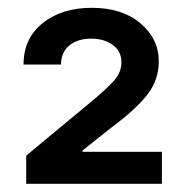

<svg xmlns="http://www.w3.org/2000/svg" viewBox="-20 -825 463 482"><path d="M386.4 -363.6H45.8V-434.3L216.6 -576Q248.6 -603 266.7 -623.2Q284.8 -643.5 284.8 -669Q284.8 -696.7 262.8 -712.4Q240.8 -728 208.8 -728Q174.7 -728 153.9 -710.8Q133.2 -693.5 133.2 -663H39.1Q39.1 -728.7 87.2 -767Q135.3 -805.4 210.2 -805.4Q286.6 -805.4 332.6 -766.5Q378.6 -727.6 378.6 -670.5Q378.6 -624.6 350.1 -587.7Q321.7 -550.8 260.3 -505.3L187.1 -447.1V-443.9H386.4Z"/></svg>

Font: Linik Sans SemiBold
Style: Regular
Weight: 600
Designer: Rasmus Andersson (font), Cristiano Sobral (main changes)
Foundry: rsms
Version: Version 3.018;June 1, 2022;FontCreator 14.0.0.2814 64-bit; t